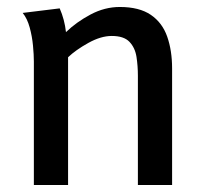

<svg xmlns="http://www.w3.org/2000/svg" viewBox="-20 -530 587 550"><path d="M151 -506Q165 -474 169 -438Q199 -467 239.5 -488.5Q280 -510 323 -510Q379 -510 412 -487.5Q445 -465 459 -425Q473 -385 473 -334V0H375V-313Q375 -341 371 -367Q367 -393 351 -410Q335 -427 300 -427Q269 -427 233 -407Q197 -387 175 -366V0H77V-354Q77 -373 74.5 -399.5Q72 -426 65 -451.5Q58 -477 45 -493Z"/></svg>

Font: Rosario SemiBold
Style: Regular
Weight: 600
Designer: Hector Gatti
Foundry: Omnibus Type
Version: Version 1.101; ttfautohint (v1.8.1.43-b0c9)